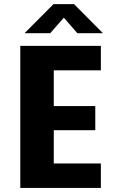

<svg xmlns="http://www.w3.org/2000/svg" viewBox="-20 -926 590 946"><path d="M80 0V-700H477V-579.5H245V-403.5H449.5V-284.5H245V-120.5H477V0ZM101 -762.5 243.5 -905.5H345L487 -762.5H361L294.5 -839L227.5 -762.5Z"/></svg>

Font: Trispace SemiCondensed
Style: Bold
Weight: 700
Width: 4
Designer: Tyler Finck
Foundry: Etcetera Type Company
Version: Version 1.210; ttfautohint (v1.8.3)